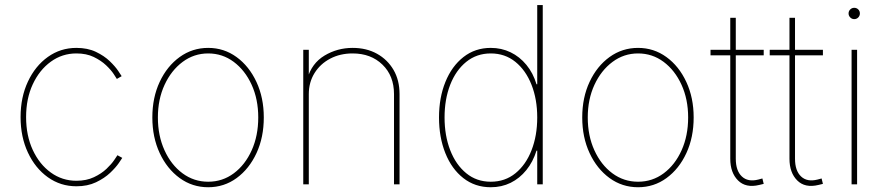

<svg xmlns="http://www.w3.org/2000/svg" viewBox="-20 -748 3594 779"><path d="M290 7.8Q225.6 7.8 174.3 -28.8Q123 -65.4 93.3 -128.9Q63.5 -192.4 63.5 -272.9Q63.5 -353.5 93.3 -417Q123 -480.5 174.3 -517.1Q225.6 -553.7 290 -553.7Q335.4 -553.7 369.1 -537.6Q402.8 -521.5 425.3 -499.8Q447.8 -478 459.7 -460.2Q471.7 -442.4 473.6 -439L454.1 -427.7Q452.1 -431.2 441.4 -447.5Q430.7 -463.9 410.4 -483.2Q390.1 -502.4 360.4 -516.8Q330.6 -531.2 290 -531.2Q232.4 -531.2 186.3 -497.8Q140.1 -464.4 113 -406.2Q85.9 -348.1 85.9 -272.9Q85.9 -197.8 113 -139.4Q140.1 -81.1 186.3 -47.9Q232.4 -14.6 290 -14.6Q330.6 -14.6 361.1 -29.1Q391.6 -43.5 412.1 -63Q432.6 -82.5 443.6 -98.9Q454.6 -115.2 456.5 -118.2L476.1 -107.4Q474.1 -104 461.9 -86.2Q449.7 -68.4 426.8 -46.6Q403.8 -24.9 369.6 -8.5Q335.4 7.8 290 7.8Z M824.7 11.7Q760.3 11.7 709 -25.6Q657.7 -63 627.9 -127Q598.1 -190.9 598.1 -271.5Q598.1 -352.1 627.9 -415.8Q657.7 -479.5 709 -516.6Q760.3 -553.7 824.7 -553.7Q888.7 -553.7 939.7 -516.6Q990.7 -479.5 1020.5 -415.5Q1050.3 -351.6 1050.3 -271.5Q1050.3 -190.9 1020.8 -127Q991.2 -63 940.2 -25.6Q889.2 11.7 824.7 11.7ZM824.7 -10.7Q882.8 -10.7 928.7 -44.9Q974.6 -79.1 1001.2 -138.2Q1027.8 -197.3 1027.8 -271.5Q1027.8 -345.2 1001 -404.1Q974.1 -462.9 928.2 -497.1Q882.3 -531.2 824.7 -531.2Q767.1 -531.2 720.9 -496.8Q674.8 -462.4 647.7 -403.8Q620.6 -345.2 620.6 -271.5Q620.6 -197.3 647.5 -138.2Q674.3 -79.1 720.5 -44.9Q766.6 -10.7 824.7 -10.7Z M1232.9 -366.2V0H1210.4V-545.9H1232.9V-428.7H1227.1Q1244.6 -491.2 1296.6 -522.5Q1348.6 -553.7 1410.6 -553.7Q1466.8 -553.7 1509.5 -530Q1552.2 -506.3 1576.7 -464.4Q1601.1 -422.4 1601.1 -366.2V0H1578.6V-366.2Q1578.6 -440.4 1531.7 -485.8Q1484.9 -531.2 1410.6 -531.2Q1359.9 -531.2 1319.6 -510Q1279.3 -488.8 1256.1 -451.4Q1232.9 -414.1 1232.9 -366.2Z M1971.2 11.7Q1907.2 11.7 1859.9 -25.4Q1812.5 -62.5 1786.9 -126.7Q1761.2 -190.9 1761.2 -271.5Q1761.2 -351.6 1787.1 -415.5Q1813 -479.5 1860.4 -516.6Q1907.7 -553.7 1971.2 -553.7Q2014.6 -553.7 2051.5 -535.9Q2088.4 -518.1 2115.7 -484.9Q2143.1 -451.7 2156.7 -406.2H2159.7V-727.5H2182.1V0H2159.7V-136.7H2156.7Q2142.6 -91.3 2115.5 -57.9Q2088.4 -24.4 2051.8 -6.3Q2015.1 11.7 1971.2 11.7ZM1971.2 -10.7Q2029.3 -10.7 2071.5 -45.2Q2113.8 -79.6 2136.7 -138.7Q2159.7 -197.8 2159.7 -271.5Q2159.7 -345.2 2136.5 -404.1Q2113.3 -462.9 2071 -497.1Q2028.8 -531.2 1971.2 -531.2Q1914.1 -531.2 1871.8 -497.1Q1829.6 -462.9 1806.6 -404.1Q1783.7 -345.2 1783.7 -271.5Q1783.7 -197.8 1806.6 -138.7Q1829.6 -79.6 1871.6 -45.2Q1913.6 -10.7 1971.2 -10.7Z M2568.8 11.7Q2504.4 11.7 2453.1 -25.6Q2401.9 -63 2372.1 -127Q2342.3 -190.9 2342.3 -271.5Q2342.3 -352.1 2372.1 -415.8Q2401.9 -479.5 2453.1 -516.6Q2504.4 -553.7 2568.8 -553.7Q2632.8 -553.7 2683.8 -516.6Q2734.9 -479.5 2764.6 -415.5Q2794.4 -351.6 2794.4 -271.5Q2794.4 -190.9 2764.9 -127Q2735.4 -63 2684.3 -25.6Q2633.3 11.7 2568.8 11.7ZM2568.8 -10.7Q2627 -10.7 2672.9 -44.9Q2718.8 -79.1 2745.4 -138.2Q2772 -197.3 2772 -271.5Q2772 -345.2 2745.1 -404.1Q2718.3 -462.9 2672.4 -497.1Q2626.5 -531.2 2568.8 -531.2Q2511.2 -531.2 2465.1 -496.8Q2418.9 -462.4 2391.8 -403.8Q2364.7 -345.2 2364.7 -271.5Q2364.7 -197.3 2391.6 -138.2Q2418.5 -79.1 2464.6 -44.9Q2510.7 -10.7 2568.8 -10.7Z M3078.6 -545.9V-523.4H2862.8V-545.9ZM2942.9 -675.8H2965.3V-104Q2965.3 -55.2 2990 -32Q3014.6 -8.8 3056.6 -19.5Q3060.5 -20.5 3064.9 -21.7Q3069.3 -22.9 3073.2 -23.9L3078.6 -2Q3074.2 -1 3069.6 0.2Q3064.9 1.5 3060.5 2.4Q3005.9 15.6 2974.4 -15.9Q2942.9 -47.4 2942.9 -104Z M3318.8 -545.9V-523.4H3103V-545.9ZM3183.1 -675.8H3205.6V-104Q3205.6 -55.2 3230.2 -32Q3254.9 -8.8 3296.9 -19.5Q3300.8 -20.5 3305.2 -21.7Q3309.6 -22.9 3313.5 -23.9L3318.8 -2Q3314.5 -1 3309.8 0.2Q3305.2 1.5 3300.8 2.4Q3246.1 15.6 3214.6 -15.9Q3183.1 -47.4 3183.1 -104Z M3435.1 0V-545.9H3457.5V0ZM3445.8 -670.4Q3436.5 -670.4 3429.7 -677.2Q3422.9 -684.1 3422.9 -693.4Q3422.9 -703.1 3429.7 -709.7Q3436.5 -716.3 3445.8 -716.3Q3455.6 -716.3 3462.2 -709.7Q3468.8 -703.1 3468.8 -693.4Q3468.8 -684.1 3462.2 -677.2Q3455.6 -670.4 3445.8 -670.4Z"/></svg>

Font: Inter Thin
Style: Regular
Weight: 250
Designer: Rasmus Andersson
Foundry: rsms
Version: Version 4.001;git-66647c0bb